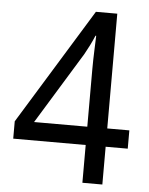

<svg xmlns="http://www.w3.org/2000/svg" viewBox="-52 -762 624 805"><g transform="rotate(5 260.0 -359.5)"><path d="M502 -159V-236H409V-719H319L20 -232V-159H325V0H409V-159ZM325 -478V-236H101L286 -538C299 -561 315 -592 326 -619H329C328 -581 325 -533 325 -478Z"/></g></svg>

Font: Noto Sans Armenian SemiCondensed
Style: Regular
Weight: 400
Width: 4
Designer: Monotype Design Team
Foundry: Monotype Imaging Inc.
Version: Version 2.008